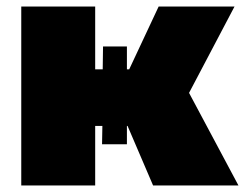

<svg xmlns="http://www.w3.org/2000/svg" viewBox="-20 -567 749 587"><path d="M448 0H709L558 -283L697 -547H465L375 -355H368V-425H295L294 -355H271V-547H45V0H271V-182H293L292 -126H368V-182H370Z"/></svg>

Font: Chess Sans Black
Style: Regular
Weight: 900
Designer: Wolf Bōese
Foundry: Wolf Bōese
Version: Version 7.223;Glyphs 3.3 (3306)